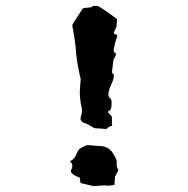

<svg xmlns="http://www.w3.org/2000/svg" viewBox="-20 -635 640 653"><path d="M377.9 -570.3C336.9 -600.6 314.5 -615.2 310.5 -615.2C307.6 -614.3 303.7 -614.3 299.8 -615.2C295.9 -615.2 293.9 -614.3 293.9 -612.3C294.9 -610.4 284.2 -609.4 263.7 -607.4C261.7 -607.4 255.9 -597.7 244.1 -579.1C232.4 -560.5 225.6 -550.8 225.6 -549.8L231.4 -516.6C235.4 -495.1 236.3 -480.5 237.3 -472.7C238.3 -457 240.2 -436.5 245.1 -410.2C250 -384.8 252.9 -371.1 253.9 -369.1C254.9 -367.2 253.9 -356.4 252 -335C250 -313.5 252.9 -289.1 258.8 -262.7C259.8 -258.8 258.8 -251 254.9 -238.3C251 -225.6 257.8 -217.8 273.4 -214.8C291 -205.1 299.8 -200.2 300.8 -199.2C301.8 -199.2 315.4 -198.2 341.8 -196.3L351.6 -204.1C352.5 -204.1 355.5 -205.1 361.3 -207C360.4 -226.6 360.4 -236.3 360.4 -237.3C361.3 -238.3 356.4 -243.2 348.6 -252C345.7 -254.9 347.7 -256.8 352.5 -258.8C357.4 -260.7 360.4 -271.5 359.4 -291C358.4 -294.9 357.4 -298.8 353.5 -301.8C349.6 -304.7 347.7 -311.5 349.6 -323.2C350.6 -327.1 352.5 -335 358.4 -347.7C364.3 -360.4 367.2 -370.1 367.2 -376C368.2 -381.8 366.2 -383.8 363.3 -384.8C360.4 -385.7 360.4 -390.6 362.3 -402.3C364.3 -419.9 365.2 -429.7 366.2 -430.7C365.2 -430.7 367.2 -434.6 372.1 -443.4C376 -450.2 375 -455.1 369.1 -457C364.3 -459 367.2 -476.6 377.9 -509.8C379.9 -515.6 377.9 -517.6 372.1 -518.6C366.2 -518.6 366.2 -524.4 372.1 -535.2C374 -538.1 375 -541 376 -544.9C377 -548.8 377 -557.6 377.9 -570.3ZM328.1 -137.7C296.9 -139.6 279.3 -141.6 276.4 -141.6C273.4 -140.6 266.6 -137.7 254.9 -131.8C251 -129.9 245.1 -124 240.2 -111.3C235.4 -98.6 228.5 -90.8 217.8 -86.9C226.6 -78.1 228.5 -69.3 222.7 -58.6C216.8 -48.8 226.6 -40 251 -31.2C252.9 -21.5 252.9 -16.6 252.9 -15.6C252.9 -14.6 253.9 -13.7 256.8 -11.7C285.2 -4.9 298.8 -2 299.8 -2L325.2 -3.9C334 -4.9 339.8 -4.9 343.8 -3.9C347.7 -2.9 356.4 -3.9 369.1 -5.9C371.1 -24.4 371.1 -34.2 371.1 -35.2C372.1 -35.2 375 -41 380.9 -52.7C381.8 -53.7 381.8 -54.7 381.8 -55.7C381.8 -57.6 381.8 -59.6 379.9 -62.5C377 -66.4 376 -74.2 377 -85.9C377.9 -88.9 374 -97.7 365.2 -112.3C356.4 -127 344.7 -134.8 328.1 -137.7Z"/></svg>

Font: Hermetico
Style: Regular
Weight: 400
Version: Version 1.0